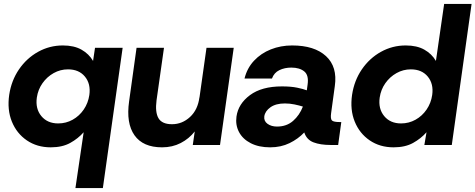

<svg xmlns="http://www.w3.org/2000/svg" viewBox="-20 -740 2427 980"><path d="M365 220 407 -65Q379 -33 338.5 -10.5Q298 12 239 12Q169 12 117 -23.5Q65 -59 40.5 -119.5Q16 -180 27 -256Q38 -329 77 -386Q116 -443 174.5 -475.5Q233 -508 301 -508Q358 -508 396 -486.5Q434 -465 455 -429L465 -496H606L505 220ZM277 -110Q317 -110 351 -129Q385 -148 407.5 -181Q430 -214 436 -255Q444 -312 413.5 -349Q383 -386 327 -386Q288 -386 254 -367Q220 -348 197 -315.5Q174 -283 168 -242Q160 -185 191 -147.5Q222 -110 277 -110Z M807 12Q710 12 666.5 -49.5Q623 -111 639 -223L677 -496H817L779 -228Q771 -167 789 -136.5Q807 -106 858 -106Q910 -106 950 -143Q990 -180 998 -244V-241L1034 -496H1173L1103 0H964L974 -69Q945 -32 902.5 -10Q860 12 807 12Z M1359 12Q1301 12 1260 -9Q1219 -30 1200 -66Q1181 -102 1187 -145Q1196 -210 1256 -254.5Q1316 -299 1419 -299Q1465 -299 1496.5 -292.5Q1528 -286 1546 -279L1550 -308Q1557 -356 1533 -375.5Q1509 -395 1467 -395Q1433 -395 1406 -382Q1379 -369 1368 -339H1228Q1241 -392 1276.5 -430Q1312 -468 1362.5 -488Q1413 -508 1471 -508Q1585 -508 1644 -453.5Q1703 -399 1689 -301L1670 -162Q1666 -133 1674.5 -125Q1683 -117 1715 -117H1722L1706 0H1668Q1615 0 1580 -13.5Q1545 -27 1533 -64Q1502 -31 1458 -9.5Q1414 12 1359 12ZM1329 -146Q1326 -122 1345.5 -108Q1365 -94 1394 -94Q1443 -94 1476 -123Q1509 -152 1526 -196Q1507 -202 1483 -207Q1459 -212 1434 -212Q1388 -212 1360.5 -192.5Q1333 -173 1329 -146Z M1989 12Q1919 12 1867 -23.5Q1815 -59 1790.5 -119.5Q1766 -180 1777 -256Q1788 -329 1827 -386Q1866 -443 1924.5 -475.5Q1983 -508 2051 -508Q2108 -508 2146 -486.5Q2184 -465 2205 -429L2247 -720H2387L2286 0H2146L2157 -65Q2129 -33 2088.5 -10.5Q2048 12 1989 12ZM2027 -110Q2067 -110 2101 -129Q2135 -148 2157.5 -181Q2180 -214 2186 -255Q2194 -312 2163.5 -349Q2133 -386 2077 -386Q2038 -386 2004 -367Q1970 -348 1947 -315.5Q1924 -283 1918 -242Q1910 -185 1941 -147.5Q1972 -110 2027 -110Z"/></svg>

Font: Host Grotesk Black
Style: Italic
Weight: 900
Italic angle: -8°
Designer: Doğukan Karapınar based on Poppins by Indian Type Foundry, Jonny Pinhorn
Foundry: Element Type
Version: Version 1.000; ttfautohint (v1.8.4.7-5d5b);gftools[0.9.33]